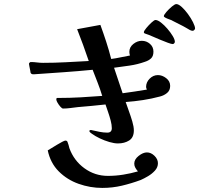

<svg xmlns="http://www.w3.org/2000/svg" viewBox="-20 -867 1040 941"><path d="M754 -67Q754 -47 739.5 -31Q725 -15 705.5 -3.5Q686 8 670 15Q624 32 577.5 43Q531 54 481 54Q422 54 365.5 34Q309 14 268 -27Q227 -68 214 -130Q219 -133 231.5 -140.5Q244 -148 258.5 -157Q273 -166 285 -172Q297 -178 300 -178Q309 -178 311 -171Q314 -164 316 -156.5Q318 -149 320 -141Q342 -80 393.5 -42.5Q445 -5 509 -5Q547 -5 584 -11Q621 -17 656 -27Q649 -35 643.5 -44.5Q638 -54 638 -65Q638 -86 659.5 -103Q681 -120 700 -120Q720 -120 737 -103.5Q754 -87 754 -67ZM814 -446Q814 -424 799 -411.5Q784 -399 764 -394Q723 -383 680.5 -376.5Q638 -370 596 -367Q602 -349 611.5 -323Q621 -297 628.5 -271.5Q636 -246 636 -228Q636 -193 613 -178.5Q590 -164 558 -164Q540 -164 516 -171Q492 -178 469 -189Q446 -200 431 -211Q428 -213 423 -217Q418 -221 418 -225Q418 -228 421 -229Q424 -230 426 -230Q429 -230 430 -229Q448 -225 467.5 -221Q487 -217 506 -217Q528 -217 528 -239Q528 -255 522.5 -276Q517 -297 509.5 -318.5Q502 -340 497 -355Q463 -351 429 -348Q395 -345 361 -342Q344 -340 325 -337.5Q306 -335 289 -335Q284 -335 276 -344Q268 -353 262 -363.5Q256 -374 256 -379Q256 -387 260.5 -387Q265 -387 269 -387Q322 -387 375.5 -390Q429 -393 481 -397Q471 -430 458.5 -462Q446 -494 434 -525Q363 -518 291 -513Q219 -508 148 -503Q147 -503 145.5 -503Q144 -503 142 -503Q134 -503 130 -510Q130 -512 128 -522Q126 -532 124 -542Q122 -552 122 -554Q122 -557 125 -560Q128 -563 131 -563Q146 -563 161 -561Q176 -559 191 -559Q247 -559 303.5 -562Q360 -565 415 -568Q388 -648 358 -724L472 -745Q487 -704 500.5 -662.5Q514 -621 525 -578Q548 -581 571 -586Q594 -591 617 -595Q614 -604 614 -613Q614 -636 633.5 -651.5Q653 -667 675 -667Q698 -667 715 -652Q732 -637 732 -614Q732 -592 720.5 -581Q709 -570 690 -564Q653 -551 615 -545.5Q577 -540 539 -535L581 -410Q611 -414 640.5 -418.5Q670 -423 700 -428Q696 -436 696 -441Q696 -464 713.5 -481.5Q731 -499 754 -499Q775 -499 794.5 -484Q814 -469 814 -446ZM837 -662Q837 -658 833.5 -654.5Q830 -651 827 -651Q820 -651 802.5 -657.5Q785 -664 764.5 -672.5Q744 -681 726 -689Q708 -697 698 -700Q694 -701 689.5 -703Q685 -705 685 -709Q685 -715 697 -729.5Q709 -744 722.5 -756.5Q736 -769 742 -769Q753 -769 769 -756.5Q785 -744 800.5 -726Q816 -708 826.5 -690.5Q837 -673 837 -662ZM936 -727Q936 -724 932 -720Q928 -716 925 -716Q917 -716 909.5 -720.5Q902 -725 895 -729Q878 -739 860.5 -747.5Q843 -756 826 -765Q822 -768 811.5 -771.5Q801 -775 792 -779.5Q783 -784 783 -788Q783 -794 795.5 -808.5Q808 -823 822.5 -835Q837 -847 844 -847Q855 -847 870.5 -833Q886 -819 901 -798.5Q916 -778 926 -758Q936 -738 936 -727Z"/></svg>

Font: Kaisei Decol
Style: Bold
Weight: 700
Designer: Font-Kai, 金井和夫
Foundry: KAZUO KANAI
Version: Version 5.003